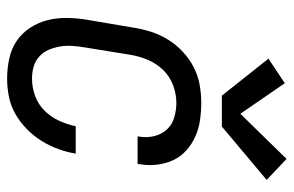

<svg xmlns="http://www.w3.org/2000/svg" viewBox="-163 -655 826 540"><g transform="rotate(90 250.0 -385.0)"><path d="M201 8Q173 8 145 2Q117 -4 95 -19Q73 -34 58 -57Q43 -80 36.5 -106.5Q30 -133 30.5 -162Q31 -191 36 -219L58 -349Q62 -374 70 -398.5Q78 -423 92 -445.5Q106 -468 126 -486.5Q146 -505 169.5 -517Q193 -529 218.5 -533.5Q244 -538 269 -538Q294 -538 318 -534.5Q342 -531 363.5 -521.5Q385 -512 402.5 -496.5Q420 -481 430 -460Q440 -439 443 -414.5Q446 -390 442 -366Q442 -364 441.5 -362Q441 -360 441 -359H363Q364 -360 364 -361Q364 -362 364 -363Q368 -384 363 -405Q358 -426 344.5 -441Q331 -456 310.5 -462Q290 -468 269 -468Q244 -468 219 -458.5Q194 -449 176 -430Q158 -411 148 -387Q138 -363 134 -338L113 -208Q110 -191 109 -173.5Q108 -156 111 -139.5Q114 -123 120.5 -108Q127 -93 139.5 -82Q152 -71 168 -66.5Q184 -62 201 -62Q225 -62 249 -70.5Q273 -79 291 -97Q309 -115 319.5 -138Q330 -161 335 -185H412Q408 -160 399 -135.5Q390 -111 376 -88.5Q362 -66 342.5 -47Q323 -28 300 -15Q277 -2 251.5 3Q226 8 201 8ZM249 -596 145 -727 214 -773 300 -648 427 -778 486 -722 336 -596Z"/></g></svg>

Font: Iosevka Curly Oblique
Style: Regular
Weight: 400
Italic angle: -9°
Monospace: yes
Designer: Belleve Invis
Foundry: Belleve Invis
Version: Version 11.1.0; ttfautohint (v1.8.3)